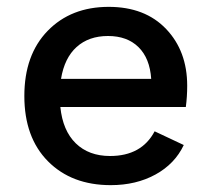

<svg xmlns="http://www.w3.org/2000/svg" viewBox="-20 -530 618 560"><path d="M526 -280Q526 -248 522 -218H156Q163 -149 201 -112Q239 -75 301 -75Q393 -75 431 -147L516 -107Q490 -52 433.5 -21Q377 10 303 10Q189 10 120 -59.5Q51 -129 51 -250Q51 -370 119 -440Q187 -510 297 -510Q403 -510 464.5 -445.5Q526 -381 526 -280ZM158 -300H421Q417 -360 384 -392.5Q351 -425 295 -425Q239 -425 203.5 -393Q168 -361 158 -300Z"/></svg>

Font: Elaine Sans Medium
Style: Regular
Weight: 500
Designer: Wei Huang
Foundry: Wei Huang
Version: Version 2.001;December 24, 2019;FontCreator 12.0.0.2547 64-b